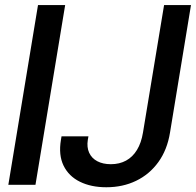

<svg xmlns="http://www.w3.org/2000/svg" viewBox="-20 -748 793 777"><path d="M243.7 -727.5 123.5 0H13.7L133.8 -727.5ZM410.2 9.8Q348.6 9.8 303.5 -12.5Q258.3 -34.7 237.3 -77.6Q216.3 -120.6 226.6 -182.1L229 -196.3H337.9L335.4 -182.1Q330.6 -152.3 340.8 -129.9Q351.1 -107.4 373.8 -95.5Q396.5 -83.5 428.7 -83.5Q463.4 -83.5 490.2 -98.1Q517.1 -112.8 534.4 -141.4Q551.8 -169.9 558.6 -211.4L644 -727.5H752.9L668 -211.4Q656.7 -141.6 620.8 -92Q585 -42.5 531 -16.4Q477.1 9.8 410.2 9.8Z"/></svg>

Font: Inter Tight Medium
Style: Italic
Weight: 500
Italic angle: -9.39999°
Designer: Rasmus Andersson
Foundry: rsms
Version: Version 3.004